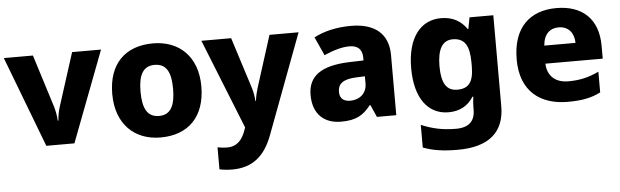

<svg xmlns="http://www.w3.org/2000/svg" viewBox="-50 -739 3736 1157"><g transform="rotate(-5 1818.5 -160.0)"><path d="M209 0H379L588 -549H413L311 -230C303 -205 296 -173 295 -145H291C290 -172 283 -208 276 -231L176 -549H0Z M1171 -276C1171 -458 1059 -559 903 -559C734 -559 632 -458 632 -276C632 -92 744 10 900 10C1068 10 1171 -92 1171 -276ZM803 -276C803 -377 832 -429 901 -429C972 -429 1000 -377 1000 -276C1000 -174 972 -120 902 -120C831 -120 803 -174 803 -276Z M1195 -549 1412 -6 1406 11C1388 62 1358 105 1295 105C1272 105 1250 102 1236 99V232C1255 236 1279 240 1313 240C1436 240 1511 177 1557 54L1783 -549H1607L1508 -237C1501 -215 1495 -190 1491 -159H1488C1486 -187 1481 -215 1474 -238L1375 -549Z M2101 -560C2013 -560 1936 -542 1876 -510L1927 -398C1980 -421 2032 -438 2081 -438C2129 -438 2158 -415 2158 -362V-346L2064 -343C1905 -336 1822 -283 1822 -166C1822 -46 1894 10 1991 10C2082 10 2125 -15 2172 -74H2176L2209 0H2326V-364C2326 -493 2244 -560 2101 -560ZM2107 -248 2158 -250V-206C2158 -147 2114 -111 2058 -111C2020 -111 1994 -128 1994 -170C1994 -217 2023 -245 2107 -248Z M2645 -559C2520 -559 2440 -457 2440 -274C2440 -92 2518 10 2642 10C2712 10 2761 -20 2793 -71H2798C2795 -48 2793 -22 2793 -3V8C2793 77 2755 113 2678 113C2597 113 2535 99 2468 71V208C2531 232 2595 240 2678 240C2867 240 2961 157 2961 1V-549H2817L2804 -480H2800C2766 -529 2717 -559 2645 -559ZM2704 -426C2778 -426 2805 -377 2805 -275V-254C2805 -160 2776 -121 2706 -121C2641 -121 2611 -168 2611 -271C2611 -374 2642 -426 2704 -426Z M3343 -559C3184 -559 3078 -466 3078 -271C3078 -78 3197 10 3363 10C3452 10 3508 -2 3562 -30V-155C3501 -126 3447 -113 3377 -113C3296 -113 3251 -159 3248 -231H3595V-309C3595 -473 3498 -559 3343 -559ZM3346 -442C3408 -442 3439 -398 3440 -340H3251C3257 -410 3294 -442 3346 -442Z"/></g></svg>

Font: Noto Sans Gurmukhi ExtraBold
Style: Regular
Weight: 800
Designer: Jelle Bosma - Monotype Design Team
Foundry: Monotype Imaging Inc.
Version: Version 2.004